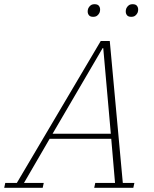

<svg xmlns="http://www.w3.org/2000/svg" viewBox="-65 -893 733 913"><path d="M-40 -23H15L414 -698H457L519 -23H574L569 0H383L388 -23H482L464 -233H171L49 -23H143L138 0H-45ZM185 -257H462L426 -664H423ZM378 -813Q364 -813 358 -820.5Q352 -828 352 -838Q352 -842 352.5 -845.5Q353 -849 355 -854Q359 -862 366 -867.5Q373 -873 385 -873Q399 -873 405 -865.5Q411 -858 411 -848Q411 -844 410.5 -840.5Q410 -837 408 -832Q404 -824 397 -818.5Q390 -813 378 -813ZM559 -813Q545 -813 539 -820.5Q533 -828 533 -838Q533 -842 533.5 -845.5Q534 -849 536 -854Q540 -862 547 -867.5Q554 -873 566 -873Q580 -873 586 -865.5Q592 -858 592 -848Q592 -844 591.5 -840.5Q591 -837 589 -832Q585 -824 578 -818.5Q571 -813 559 -813Z"/></svg>

Font: IBM Plex Serif ExtraLight
Style: Italic
Weight: 200
Italic angle: -14°
Designer: Mike Abbink, Paul van der Laan, Pieter van Rosmalen
Foundry: Bold Monday
Version: Version 2.5